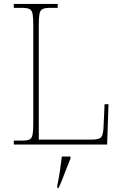

<svg xmlns="http://www.w3.org/2000/svg" viewBox="-20 -734 623 975"><path d="M50 0V-20H93Q118 -20 130 -26Q142 -32 145.5 -51Q149 -70 149 -108V-606Q149 -645 145.5 -663.5Q142 -682 130 -688Q118 -694 93 -694H50V-714H273V-694H233Q208 -694 196 -688Q184 -682 180.5 -663.5Q177 -645 177 -606V-25H446Q485 -25 495 -39Q505 -53 506 -94L511 -205H531L524 0ZM271 208Q279 170 284.5 132Q290 94 294 61H338V71Q329 92 318.5 119.5Q308 147 297.5 174Q287 201 277 221H271Z"/></svg>

Font: Noto Serif Myanmar Thin
Style: Regular
Weight: 100
Designer: Ben Mitchell and the Monotype Design Team
Foundry: Monotype Imaging Inc.
Version: Version 2.106; ttfautohint (v1.8.4.7-5d5b)